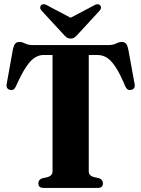

<svg xmlns="http://www.w3.org/2000/svg" viewBox="-20 -921 692 941"><path d="M143 -700H509.5Q533.5 -700 549 -707.8Q564.5 -715.5 576.5 -715.5Q590 -715.5 597.2 -707.5Q604.5 -699.5 608.5 -680L639 -513.5Q645.5 -485.5 623 -480.5Q603.5 -476 594 -498Q567 -562.5 544.5 -595.5Q522 -628.5 501.2 -640Q480.5 -651.5 458 -651.5H415V-81Q415 -61.5 438 -53.5L467 -47Q484.5 -39.5 484.5 -22.5Q484.5 0 459 0H193.5Q168 0 168 -22.5Q168 -39.5 186 -47L215 -53.5Q237.5 -61 237.5 -81V-651.5H193.5Q172 -651.5 151.5 -639.2Q131 -627 108.5 -593.8Q86 -560.5 58 -498Q49 -476 29.5 -480.5Q7 -485.5 13.5 -513.5L43.5 -680.5Q48 -699.5 55 -707.5Q62 -715.5 75.5 -715.5Q87.5 -715.5 103 -707.8Q118.5 -700 143 -700ZM365 -756.5Q355 -745 346.8 -738.5Q338.5 -732 326 -732Q313.5 -732 305.5 -738.5Q297.5 -745 287.5 -756.5L184 -868.5Q176.5 -877 177 -884.5Q177.5 -892 182 -896Q193 -906 212.5 -894L326 -834L440 -894Q459 -906 470 -896Q474.5 -892 475 -884.5Q475.5 -877 468 -868.5Z"/></svg>

Font: Fraunces 144pt S050
Style: Bold
Weight: 700
Version: Version 1.000; ttfautohint (v1.8.3)